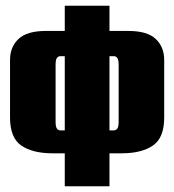

<svg xmlns="http://www.w3.org/2000/svg" viewBox="-20 -611 608 670"><path d="M206 39V-76H164Q94 -76 54.5 -103Q15 -130 15 -201V-402Q15 -447 44.5 -475Q74 -503 140 -503H206V-591H362V-503H428Q494 -503 523.5 -475Q553 -447 553 -402V-201Q553 -130 513.5 -103Q474 -76 404 -76H362V39ZM191 -156H206Q206 -221 206 -286Q206 -351 206 -415H191Q183 -415 178.5 -408.5Q174 -402 174 -385V-186Q174 -169 178.5 -162.5Q183 -156 191 -156ZM362 -156H377Q385 -156 389.5 -162.5Q394 -169 394 -186V-385Q394 -402 389.5 -408.5Q385 -415 377 -415H362Q362 -351 362 -286Q362 -221 362 -156Z"/></svg>

Font: Alumni Sans Black
Style: Regular
Weight: 900
Designer: Robert E. Leuschke
Foundry: Robert E. Leuschke
Version: Version 1.018